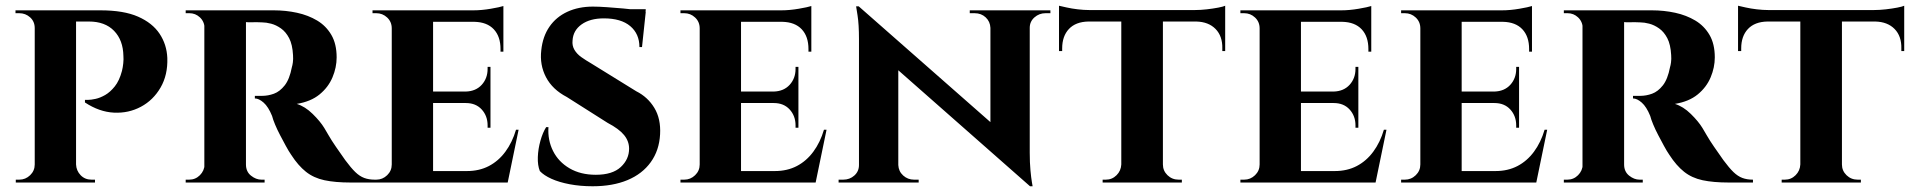

<svg xmlns="http://www.w3.org/2000/svg" viewBox="-20 -636 6665 669"><path d="M234 -600H330Q411 -600 461 -578Q511 -556 536 -518.5Q561 -481 563 -434Q565 -375 539.5 -331Q514 -287 471 -264Q428 -241 377 -243.5Q326 -246 276 -279V-288Q276 -288 286.5 -288Q297 -288 313 -291.5Q329 -295 346.5 -305Q364 -315 380 -335Q396 -355 405 -389Q408 -401 409.5 -415.5Q411 -430 410 -441Q409 -496 377.5 -528.5Q346 -561 290 -561H243Q243 -561 241 -570.5Q239 -580 236.5 -590Q234 -600 234 -600ZM245 -600V0H101V-600ZM104 -63 107 0H35V-10Q36 -10 41 -10Q46 -10 47 -10Q69 -10 85 -25.5Q101 -41 101 -63ZM103 -538H101Q101 -561 85 -575.5Q69 -590 47 -590Q45 -590 40.5 -590Q36 -590 34 -590V-600H107ZM243 -63H245Q246 -41 261 -25.5Q276 -10 299 -10Q301 -10 305.5 -10Q310 -10 311 -10V0H238Z M827 -600H934Q976 -600 1015 -591.5Q1054 -583 1085 -564.5Q1116 -546 1134.5 -514.5Q1153 -483 1153 -436Q1153 -401 1138.5 -366.5Q1124 -332 1093.5 -307Q1063 -282 1014 -274Q1043 -265 1069.5 -239Q1096 -213 1110 -190Q1115 -182 1125 -164.5Q1135 -147 1150.5 -124.5Q1166 -102 1183 -78Q1203 -51 1218 -36.5Q1233 -22 1249 -16Q1265 -10 1286 -10V0H1202Q1148 0 1110.5 -8Q1073 -16 1046 -37.5Q1019 -59 995 -96Q986 -109 976 -127.5Q966 -146 956 -165Q946 -184 938.5 -202Q931 -220 928 -232Q915 -264 898.5 -278.5Q882 -293 868 -293V-302Q868 -302 875 -302Q882 -302 893 -302Q914 -302 934.5 -309.5Q955 -317 972 -338.5Q989 -360 997 -402Q999 -408 1000.5 -419Q1002 -430 1001 -444Q999 -481 987.5 -503Q976 -525 959 -537Q942 -549 924.5 -553.5Q907 -558 894 -558Q875 -559 859.5 -558.5Q844 -558 836 -559Q835 -559 833 -569.5Q831 -580 829 -590Q827 -600 827 -600ZM837 -600V0H692V-600ZM695 -63 699 0H627V-10Q628 -10 632.5 -10Q637 -10 639 -10Q661 -10 676.5 -25.5Q692 -41 693 -63ZM695 -538H693Q692 -561 676.5 -575.5Q661 -590 640 -590Q637 -590 632.5 -590Q628 -590 627 -590V-600H699ZM835 -63H837Q837 -38 854.5 -24Q872 -10 891 -10Q891 -10 895.5 -10Q900 -10 902 -10V0H830Z M1489 -600V0H1345V-600ZM1723 -40 1746 0H1487V-40ZM1689 -317V-277H1487V-317ZM1734 -600V-560H1487V-600ZM1787 -184 1749 0H1576L1607 -40Q1650 -40 1683.5 -57.5Q1717 -75 1741 -107.5Q1765 -140 1778 -184ZM1689 -279V-191H1679V-199Q1679 -232 1658.5 -254.5Q1638 -277 1603 -277V-279ZM1689 -403V-315H1603V-317Q1638 -318 1658.5 -340.5Q1679 -363 1679 -396V-403ZM1734 -562V-456H1724V-465Q1724 -509 1700.5 -534Q1677 -559 1633 -560V-562ZM1734 -615V-591L1629 -600Q1658 -600 1690 -605.5Q1722 -611 1734 -615ZM1348 -63 1352 0H1278V-10Q1278 -10 1284 -10Q1290 -10 1291 -10Q1313 -10 1329 -25.5Q1345 -41 1345 -63ZM1348 -537H1345Q1345 -560 1329 -575Q1313 -590 1291 -590Q1290 -590 1284 -590Q1278 -590 1278 -590V-600H1352Z M2046 -613Q2066 -613 2094.5 -611Q2123 -609 2151 -606.5Q2179 -604 2200.5 -600.5Q2222 -597 2230 -594L2217 -472H2208Q2208 -518 2176 -545Q2144 -572 2084 -572Q2036 -572 2006.5 -551Q1977 -530 1975 -495Q1973 -477 1981.5 -462.5Q1990 -448 2005.5 -437Q2021 -426 2040 -415L2197 -318Q2237 -298 2260 -260Q2283 -222 2280 -168Q2277 -112 2247.5 -71Q2218 -30 2166.5 -8.5Q2115 13 2045 13Q2002 13 1965 6Q1928 -1 1901.5 -13Q1875 -25 1861 -40Q1853 -60 1854 -88.5Q1855 -117 1863 -145.5Q1871 -174 1883 -193H1891Q1888 -148 1907 -110Q1926 -72 1964.5 -49.5Q2003 -27 2056 -27Q2114 -27 2143 -54Q2172 -81 2172 -118Q2172 -144 2154.5 -165.5Q2137 -187 2097 -208L1955 -298Q1905 -324 1882.5 -367Q1860 -410 1866 -461Q1871 -509 1894.5 -543Q1918 -577 1957 -595Q1996 -613 2046 -613ZM2230 -604 2229 -586H2122V-604Z M2562 -600V0H2418V-600ZM2796 -40 2819 0H2560V-40ZM2762 -317V-277H2560V-317ZM2807 -600V-560H2560V-600ZM2860 -184 2822 0H2649L2680 -40Q2723 -40 2756.5 -57.5Q2790 -75 2814 -107.5Q2838 -140 2851 -184ZM2762 -279V-191H2752V-199Q2752 -232 2731.5 -254.5Q2711 -277 2676 -277V-279ZM2762 -403V-315H2676V-317Q2711 -318 2731.5 -340.5Q2752 -363 2752 -396V-403ZM2807 -562V-456H2797V-465Q2797 -509 2773.5 -534Q2750 -559 2706 -560V-562ZM2807 -615V-591L2702 -600Q2731 -600 2763 -605.5Q2795 -611 2807 -615ZM2421 -63 2425 0H2351V-10Q2351 -10 2357 -10Q2363 -10 2364 -10Q2386 -10 2402 -25.5Q2418 -41 2418 -63ZM2421 -537H2418Q2418 -560 2402 -575Q2386 -590 2364 -590Q2363 -590 2357 -590Q2351 -590 2351 -590V-600H2425Z M2972 -614 3559 -98 3569 13 2983 -503ZM2976 -61V0H2902V-10Q2902 -10 2910 -10Q2918 -10 2918 -10Q2941 -10 2957 -24.5Q2973 -39 2973 -61ZM3110 -61Q3111 -39 3127 -24.5Q3143 -10 3165 -10Q3165 -10 3173 -10Q3181 -10 3181 -10V0H3108V-61ZM2972 -614 3110 -464V0H2973V-500Q2973 -551 2968 -582.5Q2963 -614 2963 -614ZM3568 -600V-104Q3568 -69 3570.5 -42.5Q3573 -16 3575.5 -1.5Q3578 13 3578 13H3569L3431 -146V-600ZM3565 -539V-600H3640V-590Q3640 -590 3631.5 -590Q3623 -590 3623 -590Q3601 -590 3584.5 -575.5Q3568 -561 3568 -539ZM3431 -539Q3430 -561 3414.5 -575.5Q3399 -590 3376 -590Q3376 -590 3367.5 -590Q3359 -590 3359 -590V-600H3433V-539Z M4032 -597V0H3887V-597ZM4249 -601V-561H3670V-601ZM4249 -564V-458H4239V-467Q4240 -510 4215.5 -535Q4191 -560 4148 -561V-564ZM4249 -616V-591L4144 -601Q4163 -601 4185 -603.5Q4207 -606 4225 -609.5Q4243 -613 4249 -616ZM3889 -63V0H3822V-10Q3822 -10 3827.5 -10Q3833 -10 3833 -10Q3855 -10 3870.5 -25.5Q3886 -41 3887 -63ZM4029 -63H4032Q4032 -41 4048 -25.5Q4064 -10 4087 -10Q4087 -10 4092.5 -10Q4098 -10 4098 -10V0H4029ZM3772 -564V-561Q3728 -560 3704.5 -535Q3681 -510 3681 -467V-458H3670V-564ZM3670 -616Q3679 -614 3696.5 -610Q3714 -606 3735.5 -603.5Q3757 -601 3775 -601L3670 -591Z M4513 -600V0H4369V-600ZM4747 -40 4770 0H4511V-40ZM4713 -317V-277H4511V-317ZM4758 -600V-560H4511V-600ZM4811 -184 4773 0H4600L4631 -40Q4674 -40 4707.5 -57.5Q4741 -75 4765 -107.5Q4789 -140 4802 -184ZM4713 -279V-191H4703V-199Q4703 -232 4682.5 -254.5Q4662 -277 4627 -277V-279ZM4713 -403V-315H4627V-317Q4662 -318 4682.5 -340.5Q4703 -363 4703 -396V-403ZM4758 -562V-456H4748V-465Q4748 -509 4724.5 -534Q4701 -559 4657 -560V-562ZM4758 -615V-591L4653 -600Q4682 -600 4714 -605.5Q4746 -611 4758 -615ZM4372 -63 4376 0H4302V-10Q4302 -10 4308 -10Q4314 -10 4315 -10Q4337 -10 4353 -25.5Q4369 -41 4369 -63ZM4372 -537H4369Q4369 -560 4353 -575Q4337 -590 4315 -590Q4314 -590 4308 -590Q4302 -590 4302 -590V-600H4376Z M5073 -600V0H4929V-600ZM5307 -40 5330 0H5071V-40ZM5273 -317V-277H5071V-317ZM5318 -600V-560H5071V-600ZM5371 -184 5333 0H5160L5191 -40Q5234 -40 5267.5 -57.5Q5301 -75 5325 -107.5Q5349 -140 5362 -184ZM5273 -279V-191H5263V-199Q5263 -232 5242.5 -254.5Q5222 -277 5187 -277V-279ZM5273 -403V-315H5187V-317Q5222 -318 5242.5 -340.5Q5263 -363 5263 -396V-403ZM5318 -562V-456H5308V-465Q5308 -509 5284.5 -534Q5261 -559 5217 -560V-562ZM5318 -615V-591L5213 -600Q5242 -600 5274 -605.5Q5306 -611 5318 -615ZM4932 -63 4936 0H4862V-10Q4862 -10 4868 -10Q4874 -10 4875 -10Q4897 -10 4913 -25.5Q4929 -41 4929 -63ZM4932 -537H4929Q4929 -560 4913 -575Q4897 -590 4875 -590Q4874 -590 4868 -590Q4862 -590 4862 -590V-600H4936Z M5629 -600H5736Q5778 -600 5817 -591.5Q5856 -583 5887 -564.5Q5918 -546 5936.5 -514.5Q5955 -483 5955 -436Q5955 -401 5940.5 -366.5Q5926 -332 5895.5 -307Q5865 -282 5816 -274Q5845 -265 5871.5 -239Q5898 -213 5912 -190Q5917 -182 5927 -164.5Q5937 -147 5952.5 -124.5Q5968 -102 5985 -78Q6005 -51 6020 -36.5Q6035 -22 6051 -16Q6067 -10 6088 -10V0H6004Q5950 0 5912.5 -8Q5875 -16 5848 -37.5Q5821 -59 5797 -96Q5788 -109 5778 -127.5Q5768 -146 5758 -165Q5748 -184 5740.5 -202Q5733 -220 5730 -232Q5717 -264 5700.5 -278.5Q5684 -293 5670 -293V-302Q5670 -302 5677 -302Q5684 -302 5695 -302Q5716 -302 5736.5 -309.5Q5757 -317 5774 -338.5Q5791 -360 5799 -402Q5801 -408 5802.5 -419Q5804 -430 5803 -444Q5801 -481 5789.5 -503Q5778 -525 5761 -537Q5744 -549 5726.5 -553.5Q5709 -558 5696 -558Q5677 -559 5661.5 -558.5Q5646 -558 5638 -559Q5637 -559 5635 -569.5Q5633 -580 5631 -590Q5629 -600 5629 -600ZM5639 -600V0H5494V-600ZM5497 -63 5501 0H5429V-10Q5430 -10 5434.5 -10Q5439 -10 5441 -10Q5463 -10 5478.5 -25.5Q5494 -41 5495 -63ZM5497 -538H5495Q5494 -561 5478.5 -575.5Q5463 -590 5442 -590Q5439 -590 5434.5 -590Q5430 -590 5429 -590V-600H5501ZM5637 -63H5639Q5639 -38 5656.5 -24Q5674 -10 5693 -10Q5693 -10 5697.5 -10Q5702 -10 5704 -10V0H5632Z M6398 -597V0H6253V-597ZM6615 -601V-561H6036V-601ZM6615 -564V-458H6605V-467Q6606 -510 6581.5 -535Q6557 -560 6514 -561V-564ZM6615 -616V-591L6510 -601Q6529 -601 6551 -603.5Q6573 -606 6591 -609.5Q6609 -613 6615 -616ZM6255 -63V0H6188V-10Q6188 -10 6193.5 -10Q6199 -10 6199 -10Q6221 -10 6236.5 -25.5Q6252 -41 6253 -63ZM6395 -63H6398Q6398 -41 6414 -25.5Q6430 -10 6453 -10Q6453 -10 6458.5 -10Q6464 -10 6464 -10V0H6395ZM6138 -564V-561Q6094 -560 6070.5 -535Q6047 -510 6047 -467V-458H6036V-564ZM6036 -616Q6045 -614 6062.5 -610Q6080 -606 6101.5 -603.5Q6123 -601 6141 -601L6036 -591Z"/></svg>

Font: Cinzel
Style: Bold
Weight: 700
Designer: Natanael Gama
Version: Version 2.000